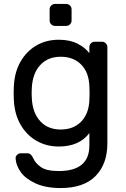

<svg xmlns="http://www.w3.org/2000/svg" viewBox="-20 -731 638 971"><path d="M432 -462V-493Q432 -504 440 -512Q448 -520 459 -520H496Q507 -520 515 -512Q523 -504 523 -493V-7Q523 99 463 159.5Q403 220 287 220Q212 220 161 197Q110 174 85.5 140Q61 106 59 71Q58 60 66.5 52Q75 44 86 44H116Q128 44 135 50Q142 56 149 71Q159 94 187 114Q215 134 277 134Q432 134 432 5V-58Q381 10 277 10Q215 10 164.5 -19Q114 -48 83.5 -101.5Q53 -155 50 -227L49 -260L50 -293Q53 -365 83.5 -418.5Q114 -472 164 -501Q214 -530 277 -530Q333 -530 371.5 -510.5Q410 -491 432 -462ZM141 -288 140 -260 141 -232Q145 -160 183.5 -118Q222 -76 287 -76Q351 -76 390 -115.5Q429 -155 432 -224Q433 -234 433 -260Q433 -286 432 -296Q429 -366 390 -405Q351 -444 287 -444Q222 -444 183.5 -402Q145 -360 141 -288ZM315 -600H258Q247 -600 239 -608Q231 -616 231 -627V-684Q231 -695 239 -703Q247 -711 258 -711H315Q326 -711 334 -703Q342 -695 342 -684V-627Q342 -616 334 -608Q326 -600 315 -600Z"/></svg>

Font: Contemporary
Style: Regular
Weight: 400
Designer: Victor Tran
Foundry: Victor Tran
Version: Version 1.100